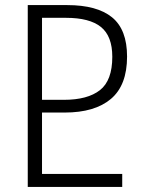

<svg xmlns="http://www.w3.org/2000/svg" viewBox="-20 -734 577 754"><path d="M89 0V-714H244Q361 -714 420 -666Q479 -618 479 -512Q479 -399 415.5 -345.5Q352 -292 234 -292H145V-51H460V0ZM145 -342H231Q324 -342 372.5 -380Q421 -418 421 -511Q421 -592 376.5 -628Q332 -664 239 -664H145Z"/></svg>

Font: Noto Sans Georgian SemiCondensed Light
Style: Regular
Weight: 300
Width: 4
Designer: Monotype Design Team, Akaki Razmadze
Foundry: Google LLC
Version: Version 2.005; ttfautohint (v1.8.4.7-5d5b)